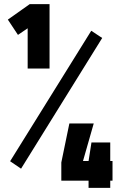

<svg xmlns="http://www.w3.org/2000/svg" viewBox="-20 -810 588 930"><path d="M18 -715 67 -641 114 -673V-478H220V-790H124ZM29 -29 82 7 475 -626 422 -661ZM409 100H514V65H525V-30H514V-120H423L409 -30H382L434 -212H316L277 -23V65H409Z"/></svg>

Font: RazerF5
Style: Bold
Weight: 700
Foundry: Razer Inc.
Version: Version 1.000;PS 001.001;hotconv 1.0.56